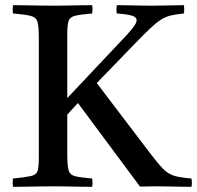

<svg xmlns="http://www.w3.org/2000/svg" viewBox="-20 -721 762 742"><path d="M30 1Q28 -14 30 -31Q78 -36 99 -40.5Q120 -45 125 -60Q130 -75 130 -111V-576Q130 -618 125 -636Q120 -654 99 -659.5Q78 -665 30 -669Q28 -684 30 -701Q50 -701 79.5 -700.5Q109 -700 138 -699.5Q167 -699 185 -699Q204 -699 231.5 -699.5Q259 -700 287.5 -700.5Q316 -701 336 -701Q339 -686 336 -669Q290 -665 270 -660Q250 -655 245 -640Q240 -625 240 -589V-342L470 -586Q508 -627 508 -642Q508 -655 490 -660.5Q472 -666 431 -669Q429 -686 431 -701Q448 -701 474 -700.5Q500 -700 526 -699.5Q552 -699 568 -699Q600 -699 628.5 -700Q657 -701 691 -701Q693 -685 691 -669Q660 -666 639.5 -661Q619 -656 600.5 -644Q582 -632 559 -610Q536 -588 501 -552L354 -400L560 -129Q584 -98 600 -79.5Q616 -61 631.5 -51.5Q647 -42 667.5 -38Q688 -34 720 -31Q723 -15 720 1Q701 1 675 0.5Q649 0 624 -0.5Q599 -1 581 -1Q570 -1 552.5 -0.5Q535 0 521 0L281 -323L240 -278V-124Q240 -82 245 -63.5Q250 -45 270.5 -40Q291 -35 336 -31Q339 -15 336 1Q316 1 287.5 0.5Q259 0 230.5 -0.5Q202 -1 183 -1Q164 -1 136 -0.5Q108 0 79.5 0.5Q51 1 30 1Z"/></svg>

Font: Tiro Tamil
Style: Regular
Weight: 400
Designer: Tamil: Fernando Mello & Fiona Ross. Latin: John Hudson.
Foundry: Tiro Typeworks Ltd.
Version: Version 1.52